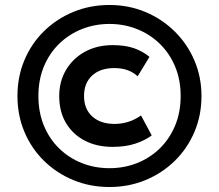

<svg xmlns="http://www.w3.org/2000/svg" viewBox="-20 -727 878 770"><path d="M419 23Q341 23 274 -4.8Q207 -32.5 156.5 -82Q106 -131.5 78 -198Q50 -264.5 50 -342Q50 -419.5 78 -486Q106 -552.5 156.5 -602Q207 -651.5 274 -679.2Q341 -707 419 -707Q496.5 -707 563.5 -678.8Q630.5 -650.5 681 -600.5Q731.5 -550.5 759.8 -484.2Q788 -418 788 -342Q788 -264.5 759.8 -198Q731.5 -131.5 681 -82Q630.5 -32.5 563.5 -4.8Q496.5 23 419 23ZM419 -52.5Q478 -52.5 529.8 -73Q581.5 -93.5 620.8 -131.8Q660 -170 682.2 -223.2Q704.5 -276.5 704.5 -342Q704.5 -407.5 682 -460.8Q659.5 -514 620.2 -552Q581 -590 529.2 -610.5Q477.5 -631 419 -631Q360.5 -631 308.8 -610.5Q257 -590 217.8 -552Q178.5 -514 156.2 -460.8Q134 -407.5 134 -342Q134 -276.5 156 -223.2Q178 -170 217.2 -131.8Q256.5 -93.5 308.2 -73Q360 -52.5 419 -52.5ZM431 -138Q368 -138 320 -163Q272 -188 244.8 -233.5Q217.5 -279 217.5 -341.5Q217.5 -401 245.2 -447.2Q273 -493.5 321.2 -519.8Q369.5 -546 432 -546Q481.5 -546 516.5 -534Q551.5 -522 579.5 -499L532 -421Q515 -437 491.8 -445.5Q468.5 -454 438.5 -454Q382 -454 349.5 -424Q317 -394 317 -342Q317 -290 350 -260Q383 -230 440 -230Q467 -230 494 -238.2Q521 -246.5 545.5 -264L588.5 -184Q561 -163.5 522.2 -150.8Q483.5 -138 431 -138Z"/></svg>

Font: Geologica Cursive ExtraBold
Style: Regular
Weight: 800
Designer: Sindre Bremnes, Frode Helland
Foundry: Monokrom Skriftforlag AS
Version: Version 1.010;gftools[0.9.28]